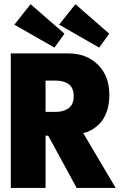

<svg xmlns="http://www.w3.org/2000/svg" viewBox="-20 -922 644 942"><path d="M466.5 -688.5 270 -801 350 -901.5 516 -756.5ZM247 -688.5 50.5 -801 130 -901.5 296.5 -756.5ZM33 -660H315Q404 -660 460.2 -604.8Q516.5 -549.5 516.5 -455.5Q516.5 -411 504 -375.2Q491.5 -339.5 471.2 -318.2Q451 -297 430 -285Q409 -273 388 -269.5L547.5 0H356L216.5 -256.5H203.5V0H33ZM203.5 -373H253.5Q291.5 -373 316.5 -391Q341.5 -409 341.5 -450Q341.5 -491 317.2 -508.8Q293 -526.5 255 -526.5H203.5Z"/></svg>

Font: League Spartan ExtraBold
Style: Regular
Weight: 800
Foundry: The League of Moveable Type
Version: Version 2.002